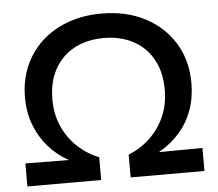

<svg xmlns="http://www.w3.org/2000/svg" viewBox="-51 -772 938 828"><g transform="rotate(-5 418.0 -357.5)"><path d="M34.5 0V-99.5L222.5 -98Q172.5 -125.5 135.5 -167.8Q98.5 -210 78 -264.5Q57.5 -319 57.5 -383Q57.5 -456.5 83.8 -517.5Q110 -578.5 158 -622.8Q206 -667 272.2 -691Q338.5 -715 417.5 -715Q524 -715 605.2 -672.8Q686.5 -630.5 732.2 -555.8Q778 -481 778 -383Q778 -319 758.8 -265.8Q739.5 -212.5 702.8 -170.5Q666 -128.5 612.5 -98L801 -99.5V0H481.5V-98.5Q534 -119.5 574.5 -157.8Q615 -196 638 -248.2Q661 -300.5 661 -364Q661 -441.5 630 -496.5Q599 -551.5 544 -580.2Q489 -609 417.5 -609Q364 -609 319.5 -592.8Q275 -576.5 242.5 -544.8Q210 -513 192.2 -467.8Q174.5 -422.5 174.5 -364Q174.5 -300.5 197.5 -248.2Q220.5 -196 261 -157.8Q301.5 -119.5 354 -98.5V0Z"/></g></svg>

Font: Geologica Thin Roman
Style: Regular
Weight: 400
Version: Version 1.010;gftools[0.9.28]